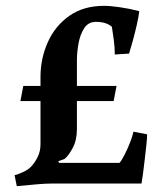

<svg xmlns="http://www.w3.org/2000/svg" viewBox="-20 -630 565 659"><path d="M183 -71H390Q397 -78 407.7 -99.1Q418.4 -120.1 427.2 -143.1Q436 -166 438 -178L485 -169Q485 -156.6 482.5 -133.4Q479.9 -110.3 476.9 -83.5Q473.8 -56.7 470.8 -34Q467.7 -11.3 465.7 0H157Q136.4 0 107.7 2.5Q79 5 37.6 9L30 -29Q39.1 -30.3 58.5 -39.1Q78 -48 87.5 -59Q99 -71 109 -90.7Q119 -110.4 119 -135V-366Q119 -429 144 -485Q169 -541 217.7 -575.5Q266.3 -610 338 -610Q358 -610 392.5 -605Q427 -600 458 -591.8Q456 -573.4 449.5 -544.7Q443 -516 435.5 -489Q428 -462 423 -446L374 -443Q374 -467 370.5 -493.4Q367 -519.8 364 -538Q355 -546 341.5 -550.5Q328 -555 309 -555Q283.7 -555 269.6 -534.1Q255.6 -513.2 249.8 -482.5Q244 -451.8 244 -423V-187Q244 -149 229.5 -122Q215 -95 201 -84L180 -77ZM60 -335H380L370 -283H50Z"/></svg>

Font: Buenard
Style: Regular
Weight: 400
Version: Version 2.000